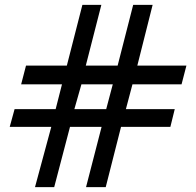

<svg xmlns="http://www.w3.org/2000/svg" viewBox="-20 -770 807 790"><path d="M525 -423 498 -321H699L681 -248H478L415 0H334L398 -248H268L203 0H124L191 -248H20L40 -321H209L235 -423H67L87 -500H255L319 -750H397L333 -500H464L528 -750H608L545 -500H747L727 -423ZM315 -423 286 -321H417L444 -423Z"/></svg>

Font: Kelly Slab
Style: Regular
Weight: 400
Designer: Denis Masharov
Foundry: Denis Masharov
Version: Version 1.001